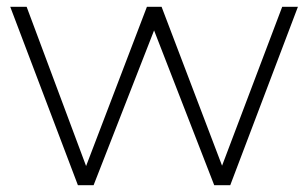

<svg xmlns="http://www.w3.org/2000/svg" viewBox="-20 -542 902 562"><path d="M208 0H254L431 -453L607 0H654L852 -522H806L630 -57L453 -522H410L232 -56L58 -522H10Z"/></svg>

Font: Montserrat Light
Style: Regular
Weight: 300
Designer: Julieta Ulanovsky
Foundry: Julieta Ulanovsky
Version: Version 7.200